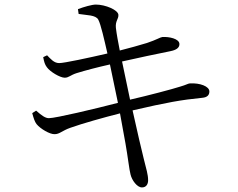

<svg xmlns="http://www.w3.org/2000/svg" viewBox="-20 -778 1040 840"><path d="M121 -283C127 -261 132 -245 140 -235C156 -215 198 -190 219 -191C241 -191 251 -206 288 -219C341 -238 434 -264 505 -282L529 -150C539 -94 546 -32 551 -15C557 11 580 42 601 42C621 42 628 26 628 11C628 -15 620 -38 609 -83C599 -122 581 -201 560 -295C711 -330 773 -341 864 -350C890 -352 896 -365 896 -378C896 -400 855 -416 810 -413C801 -412 796 -407 768 -399C734 -388 628 -360 549 -342L514 -509C575 -523 670 -543 725 -554C750 -559 765 -568 765 -585C765 -609 719 -618 690 -616C681 -615 665 -604 623 -590C587 -579 547 -568 504 -557C496 -599 491 -624 487 -656C484 -687 499 -694 498 -713C497 -734 442 -758 399 -758C383 -758 347 -748 321 -738L324 -717C359 -711 399 -713 410 -692C421 -672 436 -605 450 -544C368 -525 261 -502 239 -502C216 -502 202 -520 186 -536L169 -528C173 -507 176 -496 185 -484C199 -464 243 -438 263 -438C281 -438 287 -449 315 -458C354 -470 407 -484 461 -496L496 -328C396 -302 223 -261 194 -261C179 -261 164 -271 138 -294Z"/></svg>

Font: Harano Aji Mincho KR
Style: Regular
Weight: 400
Foundry: Masamichi Hosoda
Version: HaranoAjiMinchoKR-Regular version 20230610;ttx 4.39.4